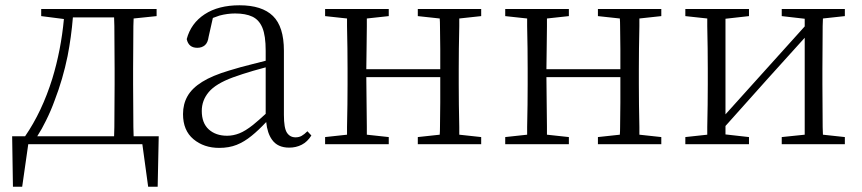

<svg xmlns="http://www.w3.org/2000/svg" viewBox="-20 -546 3265 727"><path d="M411 0H87L64 161H29L26 -30H75Q139 -123 178 -248Q211 -356 222 -474L136 -485V-512H573V-485L486 -476Q486 -463 485 -447Q485 -406 484.5 -362.5Q484 -319 484 -285V-227Q484 -193 484.5 -149.5Q485 -106 485 -65Q486 -46 486 -30H581L577 161H541L519 0ZM412 -30Q413 -46 413 -65Q413 -106 413.5 -149.5Q414 -193 414 -227V-285Q414 -319 413.5 -362.5Q413 -406 413 -447Q413 -465 412 -480H256Q250 -406 236 -334Q218 -246 187 -166Q173 -127 154 -89Q139 -58 121 -30Z M810 14Q752 14 712.5 -19Q673 -52 673 -114Q673 -152 690 -182Q707 -212 745.5 -236Q784 -260 848 -279Q890 -292 935 -303Q962 -310 986 -316V-354Q986 -411 973.5 -441Q961 -471 935.5 -483Q910 -495 870 -495Q841 -495 811 -487Q799 -483 786 -478L770 -407Q767 -384 755.5 -374.5Q744 -365 727 -365Q694 -365 687 -398Q703 -458 755 -492Q807 -526 887 -526Q972 -526 1013.5 -485.5Q1055 -445 1055 -354V-111Q1055 -61 1066.5 -43.5Q1078 -26 1099 -26Q1112 -26 1122 -31.5Q1132 -37 1144 -49L1159 -33Q1144 -9 1122.5 2Q1101 13 1075 13Q1031 13 1010 -17Q992 -42 988 -84Q959 -53 933 -32Q905 -9 876 2.5Q847 14 810 14ZM986 -291Q963 -285 939 -278Q898 -266 862 -253Q797 -229 770.5 -197.5Q744 -166 744 -126Q744 -80 770.5 -56Q797 -32 840 -32Q863 -32 886 -41Q909 -50 938 -73Q959 -90 986 -115Z M1211 0V-27L1294 -36Q1294 -49 1294 -65Q1295 -106 1295.5 -149.5Q1296 -193 1296 -227V-285Q1296 -319 1295.5 -362.5Q1295 -406 1294 -447Q1294 -463 1294 -476L1211 -485V-512H1452V-485L1369 -476Q1369 -462 1369 -446Q1368 -405 1368 -360Q1368 -319 1367 -284H1647Q1647 -319 1647 -360Q1646 -405 1646 -446Q1646 -463 1645 -476L1562 -485V-512H1802V-485L1719 -476Q1719 -463 1719 -447Q1718 -406 1717.5 -362.5Q1717 -319 1717 -285V-227Q1717 -193 1717.5 -149.5Q1718 -106 1719 -65Q1719 -49 1719 -36L1802 -27V0H1562V-27L1645 -36Q1646 -49 1646 -66Q1646 -108 1647 -158Q1647 -206 1647 -254H1367Q1367 -206 1368 -158Q1368 -108 1369 -66Q1369 -50 1369 -36L1452 -27V0Z M1893 0V-27L1976 -36Q1976 -49 1976 -65Q1977 -106 1977.5 -149.5Q1978 -193 1978 -227V-285Q1978 -319 1977.5 -362.5Q1977 -406 1976 -447Q1976 -463 1976 -476L1893 -485V-512H2134V-485L2051 -476Q2051 -462 2051 -446Q2050 -405 2050 -360Q2050 -319 2049 -284H2329Q2329 -319 2329 -360Q2328 -405 2328 -446Q2328 -463 2327 -476L2244 -485V-512H2484V-485L2401 -476Q2401 -463 2401 -447Q2400 -406 2399.5 -362.5Q2399 -319 2399 -285V-227Q2399 -193 2399.5 -149.5Q2400 -106 2401 -65Q2401 -49 2401 -36L2484 -27V0H2244V-27L2327 -36Q2328 -49 2328 -66Q2328 -108 2329 -158Q2329 -206 2329 -254H2049Q2049 -206 2050 -158Q2050 -108 2051 -66Q2051 -50 2051 -36L2134 -27V0Z M2575 0V-27L2658 -36Q2658 -49 2658 -65Q2659 -106 2659.5 -149.5Q2660 -193 2660 -227V-285Q2660 -319 2659.5 -362.5Q2659 -406 2658 -447Q2658 -463 2658 -476L2575 -485V-512H2816V-485L2727 -475V-113L2863 -264L3027 -446V-475L2940 -485V-512H3179V-485L3096 -476Q3096 -463 3095 -447Q3095 -406 3094.5 -362.5Q3094 -319 3094 -285V-227Q3094 -193 3094.5 -149.5Q3095 -106 3095 -65Q3096 -49 3096 -36L3179 -27V0H2940V-27L3027 -36V-403L2887 -248L2727 -69V-37L2816 -27V0Z"/></svg>

Font: Early Summer Mincho Light
Style: Regular
Weight: 300
Designer: GuiWonder
Version: Version 1.002